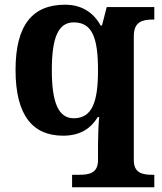

<svg xmlns="http://www.w3.org/2000/svg" viewBox="-20 -566 688 815"><path d="M286 229H635V176H629C585 176 548 169 548 114V-413C548 -474 585 -483 629 -483H635V-536H433L413 -458H407C377 -512 328 -546 256 -546C119 -546 46 -461 46 -269C46 -76 119 10 248 10C323 10 367 -23 395 -69H401C398 -38 396 15 396 49V114C396 169 359 176 315 176H286ZM293 -64C226 -64 200 -135 200 -268C200 -404 226 -471 293 -471C372 -471 396 -405 396 -267C396 -135 372 -64 293 -64Z"/></svg>

Font: Noto Serif Lao
Style: Bold
Weight: 700
Designer: Monotype Design Team
Foundry: Monotype Imaging Inc.
Version: Version 2.003